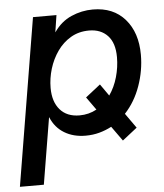

<svg xmlns="http://www.w3.org/2000/svg" viewBox="-70 -572 704 823"><g transform="rotate(-5 281.5 -161.0)"><path d="M-17.6 204.1 101.6 -515.6H202.6L191.4 -442.9H191.9Q222.2 -486.8 266.8 -506.3Q311.5 -525.9 359.4 -525.9Q447.8 -525.9 498 -468Q548.3 -410.2 548.3 -314.9Q548.3 -246.6 525.1 -181.2Q502 -115.7 458 -68.4L502.9 -4.9L439.5 44.9L394.5 -18.1Q369.6 -4.9 341.8 2.7Q314 10.3 282.7 10.3Q230 10.3 191.2 -13.2Q152.3 -36.6 133.3 -82H132.8L85.4 204.1ZM362.3 -203.1 397.9 -152.3Q421.4 -186 433.3 -228.3Q445.3 -270.5 445.3 -313.5Q445.3 -374.5 415.8 -406Q386.2 -437.5 335.9 -437.5Q291.5 -437.5 257.1 -417.2Q222.7 -397 199 -363.3Q175.3 -329.6 162.8 -288.6Q150.4 -247.6 150.4 -206.5Q150.4 -147 180.2 -112.8Q210 -78.6 264.2 -78.6Q304.2 -78.6 337.9 -97.2L298.3 -152.8Z"/></g></svg>

Font: Inter Display Medium
Style: Italic
Weight: 500
Italic angle: -9.39999°
Designer: Rasmus Andersson
Foundry: rsms
Version: Version 4.000;git-a52131595